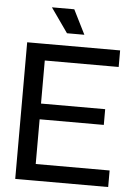

<svg xmlns="http://www.w3.org/2000/svg" viewBox="-57 -881 641 924"><g transform="rotate(5 263.5 -419.0)"><path d="M52 0V-660H144V0ZM102 0V-80H501V0ZM102 -296V-372H454V-296ZM102 -580V-660H501V-580ZM239 -720 156 -838H264L323 -720Z"/></g></svg>

Font: Bricolage Grotesque 96pt
Style: Regular
Weight: 400
Version: Version 1.001;gftools[0.9.33.dev8+g029e19f]